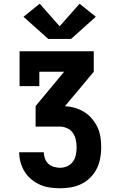

<svg xmlns="http://www.w3.org/2000/svg" viewBox="-20 -805 640 1030"><path d="M302 205Q275 205 247.5 201Q220 197 195 186Q170 175 148.5 157.5Q127 140 112.5 116.5Q98 93 90.5 66.5Q83 40 83 12H215Q215 29 221 45.5Q227 62 239.5 73.5Q252 85 268.5 90Q285 95 302 95Q322 95 341 86.5Q360 78 371.5 61.5Q383 45 387 25Q391 5 391 -15Q391 -15 391 -15Q391 -15 391 -15Q391 -15 391 -15Q391 -15 391 -15Q391 -36 386.5 -56Q382 -76 370.5 -92.5Q359 -109 339.5 -117.5Q320 -126 300 -126H171V-236L324 -420H191V-343H85V-530H483V-420L329 -236V-235Q357 -234 383.5 -226Q410 -218 433 -203.5Q456 -189 474 -167.5Q492 -146 503.5 -121Q515 -96 519 -69Q523 -42 523 -14Q523 15 517.5 44.5Q512 74 499 100Q486 126 464.5 147.5Q443 169 416.5 182Q390 195 361 200Q332 205 302 205ZM239 -596 220 -613 106 -715 193 -785 300 -664 407 -785 494 -715 361 -596Z"/></svg>

Font: Iosevka Slab XBdEx
Style: Regular
Weight: 800
Width: 7
Monospace: yes
Designer: Belleve Invis
Foundry: Belleve Invis
Version: Version 11.1.0; ttfautohint (v1.8.3)